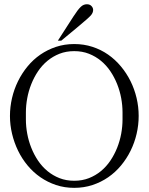

<svg xmlns="http://www.w3.org/2000/svg" viewBox="-20 -884 706 912"><path d="M271 -690.9H254.9L328.1 -804.7Q339.4 -822.3 348.1 -833.7Q356.9 -845.2 363.8 -851.6Q376.5 -863.8 392.6 -863.8Q406.7 -863.8 414.6 -855.2Q422.4 -846.7 422.4 -836.9Q422.4 -823.7 412.1 -811.5Q406.7 -805.2 390.1 -790.5Q373.5 -775.9 345.2 -752.4ZM103 -316.4Q103 -283.2 109.4 -248.8Q115.7 -214.4 128.7 -181.9Q141.6 -149.4 160.6 -121.1Q179.7 -92.8 205.3 -71.5Q231 -50.3 262.7 -37.8Q294.4 -25.4 332.5 -25.4Q370.6 -25.4 402.3 -37.8Q434.1 -50.3 459.7 -71.5Q485.4 -92.8 504.4 -121.1Q523.4 -149.4 536.4 -181.9Q549.3 -214.4 555.7 -248.8Q562 -283.2 562 -316.4V-350.1Q562 -383.3 555.7 -417.7Q549.3 -452.1 536.4 -484.6Q523.4 -517.1 504.4 -545.4Q485.4 -573.7 459.7 -595Q434.1 -616.2 402.3 -628.7Q370.6 -641.1 332.5 -641.1Q294.4 -641.1 262.7 -628.7Q231 -616.2 205.3 -595Q179.7 -573.7 160.6 -545.4Q141.6 -517.1 128.7 -484.6Q115.7 -452.1 109.4 -417.7Q103 -383.3 103 -350.1ZM638.7 -333.5Q638.7 -290.5 628.9 -248.3Q619.1 -206.1 600.3 -168Q581.5 -129.9 554.7 -97.7Q527.8 -65.4 493.9 -42Q460 -18.6 419.2 -5.1Q378.4 8.3 332.5 8.3Q286.6 8.3 246.3 -5.1Q206.1 -18.6 172.1 -42Q138.2 -65.4 111.3 -97.7Q84.5 -129.9 65.9 -168Q47.4 -206.1 37.4 -248Q27.3 -290 27.3 -333Q27.3 -376 37.1 -418.2Q46.9 -460.4 65.7 -498.5Q84.5 -536.6 111.1 -568.8Q137.7 -601.1 171.6 -624.5Q205.6 -647.9 246.1 -661.4Q286.6 -674.8 332.5 -674.8Q378.4 -674.8 418.9 -661.6Q459.5 -648.4 493.4 -624.8Q527.3 -601.1 554.2 -568.8Q581.1 -536.6 599.9 -498.8Q618.7 -460.9 628.7 -418.7Q638.7 -376.5 638.7 -333.5Z"/></svg>

Font: Atsinvsda
Style: Regular
Weight: 400
Designer: Al Webster
Foundry: Al Webster and Michael Everson
Version: Version 2.000